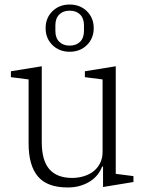

<svg xmlns="http://www.w3.org/2000/svg" viewBox="-20 -814 642 846"><path d="M278 12Q188 12 147 -36.5Q106 -85 106 -182V-464L28 -474V-500L164 -522V-188Q164 -107 197.5 -68.5Q231 -30 298 -30Q323 -30 347.5 -37Q372 -44 390.5 -58Q409 -72 420.5 -94Q432 -116 432 -145V-464L354 -474V-500L490 -522V-48L568 -38V-12L434 10V-80H430Q424 -63 411.5 -46.5Q399 -30 380 -17Q361 -4 335.5 4Q310 12 278 12ZM287 -613Q316 -613 333 -630Q350 -647 350 -678V-702Q350 -733 333 -750Q316 -767 287 -767Q258 -767 241 -750Q224 -733 224 -702V-678Q224 -647 241 -630Q258 -613 287 -613ZM287 -586Q241 -586 211 -615.5Q181 -645 181 -690Q181 -735 211 -764.5Q241 -794 287 -794Q333 -794 363 -764.5Q393 -735 393 -690Q393 -645 363 -615.5Q333 -586 287 -586Z"/></svg>

Font: IBM Plex Serif Light
Style: Regular
Weight: 300
Designer: Mike Abbink, Paul van der Laan, Pieter van Rosmalen
Foundry: Bold Monday
Version: Version 3.001